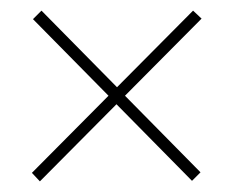

<svg xmlns="http://www.w3.org/2000/svg" viewBox="-20 -534 439 361"><path d="M343 -514 359 -499 215 -354 357 -210 341 -194 199 -338 55 -193 40 -209 184 -354 42 -498 58 -514 200 -370Z"/></svg>

Font: Noto Sans Lao Looped UI ExCd Thin
Style: Regular
Weight: 100
Width: 2
Designer: Mark Frömberg, Ben Mitchell
Foundry: The Fontpad Ltd
Version: Version 1.001